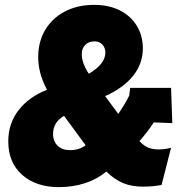

<svg xmlns="http://www.w3.org/2000/svg" viewBox="-20 -759 781 789"><path d="M417 -54Q380 -23 330 -6.5Q280 10 222 10Q128 10 71 -40.5Q14 -91 14 -178Q14 -252 56.5 -306.5Q99 -361 173 -390Q153 -429 145 -461Q137 -493 137 -524Q137 -588 166 -636.5Q195 -685 247 -712Q299 -739 367 -739Q428 -739 473 -716Q518 -693 542.5 -652.5Q567 -612 567 -560Q567 -498 527.5 -448Q488 -398 412 -364L466 -291Q493 -330 511 -366L515 -398H683L688 -253L612 -256Q588 -219 553 -179Q571 -160 589 -152.5Q607 -145 631 -145Q659 -145 683 -152L644 1Q609 8 568 8Q521 8 486 -6.5Q451 -21 417 -54ZM268 -142Q305 -142 332 -162L243 -283Q198 -256 198 -209Q198 -178 217 -160Q236 -142 268 -142ZM345 -456Q413 -496 413 -543Q413 -563 400.5 -576Q388 -589 368 -589Q344 -589 330 -574.5Q316 -560 316 -537Q316 -500 345 -456Z"/></svg>

Font: Mona Sans Black
Style: Italic
Weight: 900
Italic angle: -11.7°
Designer: Deni Anggara
Foundry: GitHub
Version: Version 2.000